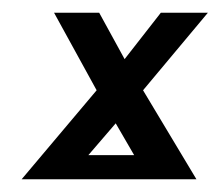

<svg xmlns="http://www.w3.org/2000/svg" viewBox="-20 -282 347 302"><path d="M289 0 205 -140 307 -262H233L176 -189L136 -262H65L132 -140L14 0ZM191 -38H119L162 -88Z"/></svg>

Font: Hussar Tani
Style: DwaKurs
Weight: 700
Foundry: Cannot Into Space Fonts
Version: Version 0.92